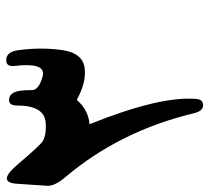

<svg xmlns="http://www.w3.org/2000/svg" viewBox="-70 -552 704 647"><g transform="rotate(-90 282.5 -229.0)"><path d="M403.3 -560.5Q431.2 -560.5 436.5 -519Q446.8 -443.4 436.8 -372.3Q426.8 -301.3 373.5 -295.9Q326.2 -291 269 -322.8Q234.9 -283.7 187 -279.8Q283.2 -39.6 272 80.6Q270.5 97.2 260.7 101.1Q233.9 110.8 224.1 72.8Q164.6 -176.8 7.8 -362.3Q-22.5 -397.9 -20.5 -423.3L-13.7 -524.9Q-9.3 -591.3 47.4 -526.4Q116.7 -445.3 128.9 -438Q151.4 -424.3 192.9 -427.7Q250 -432.1 250 -524.9Q250 -553.7 272.5 -550.8Q287.6 -548.8 294.9 -532.2Q302.2 -515.6 301.8 -473.6Q301.8 -455.1 332.5 -442.9Q347.7 -437 356 -436.5Q395 -434.6 383.3 -532.2Q379.9 -561 403.3 -560.5Z"/></g></svg>

Font: Amiri
Style: Bold Slanted
Weight: 700
Italic angle: 9°
Designer: Khaled Hosny
Version: Version 000.107